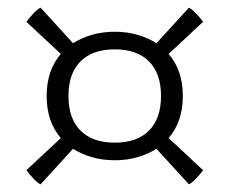

<svg xmlns="http://www.w3.org/2000/svg" viewBox="-20 -574 600 502"><path d="M474 -92 389 -185Q367 -171 339.5 -163Q312 -155 280 -155Q248 -155 220.5 -163Q193 -171 171 -185L86 -92Q78 -96 67.5 -107Q57 -118 49 -129L139 -213Q102 -256 102 -323Q102 -390 139 -433L49 -517Q57 -528 67.5 -539Q78 -550 86 -554L171 -461Q193 -475 220.5 -483Q248 -491 280 -491Q312 -491 339.5 -483Q367 -475 389 -461L474 -554Q482 -550 492.5 -539Q503 -528 511 -517L421 -433Q458 -390 458 -323Q458 -256 421 -213L511 -129Q503 -118 492.5 -107Q482 -96 474 -92ZM280 -201Q338 -201 369.5 -232.5Q401 -264 401 -323Q401 -382 369.5 -413.5Q338 -445 280 -445Q222 -445 190.5 -413.5Q159 -382 159 -323Q159 -264 190.5 -232.5Q222 -201 280 -201Z"/></svg>

Font: Scope One
Style: Regular
Weight: 400
Designer: Dalton Maag Ltd
Foundry: Dalton Maag Ltd
Version: Version 1.002; ttfautohint (v1.4.1) -l 11 -r 50 -G 50 -x 14 